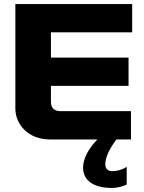

<svg xmlns="http://www.w3.org/2000/svg" viewBox="-20 -690 714 950"><path d="M56 -670V-153C56 -75 119 0 227 0H462C418 45 391 95 391 139C391 203 443 240 533 240C557 240 585 234 607 223V136C584 150 559 157 534 157C513 157 501 143 501 123C501 90 521 46 556 0H628V-140H278C249 -140 232 -157 232 -185V-265H616V-405H232V-530H634V-670Z"/></svg>

Font: LT Wave Black
Style: Regular
Weight: 900
Designer: Daniel Lyons
Version: Version 2.5 (Glyphs App)